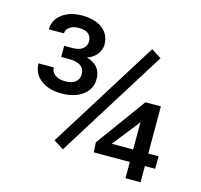

<svg xmlns="http://www.w3.org/2000/svg" viewBox="-104 -829 986 942"><g transform="rotate(15 389.0 -358.0)"><path d="M278.3 -57.6 625.5 -613.3 574.7 -645.5 227.5 -89.8ZM688.5 -146V-385.3H609.9L425.8 -132.3L428.7 -82.5H611.8V0H688.5V-82.5H740.7V-146ZM502.9 -146 603.5 -273.4 611.8 -287.1V-146ZM153.3 -549.8V-493.2H196.3C247.1 -492.5 272.5 -473.8 272.5 -437C272.5 -420.4 266.5 -407.2 254.6 -397.5C242.8 -387.7 225.4 -382.8 202.6 -382.8C180.8 -382.8 163.5 -387.7 150.6 -397.5C137.8 -407.2 131.3 -419.4 131.3 -434.1H54.2C54.2 -399.3 67.7 -371.6 94.7 -351.1C121.7 -330.6 156.7 -320.3 199.7 -320.3C244 -320.3 279.9 -330.5 307.6 -350.8C335.3 -371.2 349.1 -398.6 349.1 -433.1C349.1 -479.7 324.9 -509.6 276.4 -522.9C297.9 -531.1 314.3 -542.6 325.7 -557.4C337.1 -572.2 342.8 -588.5 342.8 -606.4C342.8 -640.3 330.1 -667.1 304.7 -686.8C279.3 -706.5 244.3 -716.3 199.7 -716.3C159.3 -716.3 125.9 -706.3 99.4 -686.3C72.8 -666.3 59.6 -640.3 59.6 -608.4H136.2C136.2 -621.7 142.3 -632.6 154.5 -640.9C166.7 -649.2 182.1 -653.3 200.7 -653.3C223.5 -653.3 240 -648.6 250.2 -639.2C260.5 -629.7 265.6 -617.7 265.6 -603C265.6 -587.4 259.8 -574.6 248 -564.7C236.3 -554.8 218.4 -549.8 194.3 -549.8Z"/></g></svg>

Font: Roboto1
Style: rg
Weight: 400
Designer: Google
Version: Version 2.137; 2017